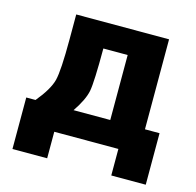

<svg xmlns="http://www.w3.org/2000/svg" viewBox="-96 -620 857 839"><g transform="rotate(15 332.5 -200.0)"><path d="M245 -113H411V-407H301Q301 -255 293 -213.5Q285 -172 245 -113ZM73 -113Q125 -176 136.5 -220.5Q148 -265 148 -407V-520H568V-113H634V120H478V0H188V120H31V-113Z"/></g></svg>

Font: Mplus 1p ExtraBold
Style: Regular
Weight: 800
Version: Version 1.061